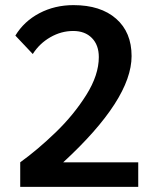

<svg xmlns="http://www.w3.org/2000/svg" viewBox="-20 -730 600 750"><path d="M59 -96Q127 -145 197.5 -213Q268 -281 317 -359Q366 -437 366 -507Q366 -554 339 -581.5Q312 -609 266 -609Q219 -609 176.5 -584.5Q134 -560 108 -519L40 -591Q74 -647 134 -678.5Q194 -710 267 -710Q373 -710 433.5 -657Q494 -604 494 -511Q494 -342 227 -96H520V0H59Z"/></svg>

Font: Sarabun SemiBold
Style: Regular
Weight: 600
Designer: Suppakit Chalermlarp | Katatrad Co.,Ltd.
Foundry: Cadson Demak Co.,Ltd.
Version: Version 1.000; ttfautohint (v1.6)